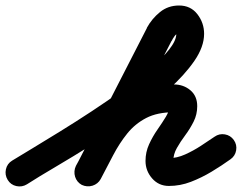

<svg xmlns="http://www.w3.org/2000/svg" viewBox="-69 -615 879 698"><path d="M-41 39Q-52 21 -47.5 0.5Q-43 -20 -25 -31Q3 -48 48.5 -75.5Q94 -103 150 -137.5Q206 -172 264.5 -210.5Q323 -249 378 -288.5Q433 -328 476.5 -365Q520 -402 546 -435Q572 -468 572 -492Q572 -497 575 -495Q576 -494 579.5 -494Q583 -494 582 -494Q573 -494 565.5 -483.5Q558 -473 555 -466Q555 -466 555 -467Q555 -467 555 -467Q490 -341 425.5 -215.5Q361 -90 297 35Q297 35 297 35Q297 35 297 35Q287 54 267.5 60Q248 66 229 57Q210 47 204 27.5Q198 8 207 -11Q272 -137 336.5 -262.5Q401 -388 465 -513Q465 -513 465 -513Q465 -514 465 -514Q483 -547 512.5 -571Q542 -595 582 -595Q624 -595 648.5 -563.5Q673 -532 673 -492Q673 -445 637.5 -393.5Q602 -342 543.5 -289.5Q485 -237 413.5 -187Q342 -137 269.5 -91.5Q197 -46 134 -9Q71 28 29 55Q11 66 -9.5 61.5Q-30 57 -41 39ZM297 36Q287 54 267 60Q247 66 228 57Q210 47 204 27Q198 7 207 -12Q238 -70 269 -123Q300 -176 339 -218Q378 -260 432 -284Q486 -308 563 -308Q598 -308 623 -287Q648 -266 648 -229Q648 -199 635 -173Q622 -147 604.5 -123.5Q587 -100 574 -77Q561 -54 561 -30Q561 -30 561 -31Q561 -31 561 -31Q558 -36 551 -39Q550 -40 547 -40Q544 -40 545 -40Q574 -40 604 -53.5Q634 -67 661.5 -85Q689 -103 711 -118Q728 -130 748.5 -126.5Q769 -123 781 -106Q793 -89 789.5 -68.5Q786 -48 769 -36Q737 -13 700.5 9Q664 31 625 46Q586 61 545 61Q508 61 484 33.5Q460 6 460 -30Q460 -62 473 -90.5Q486 -119 503.5 -144Q521 -169 534 -190.5Q547 -212 547 -229Q547 -231 548 -226.5Q549 -222 550 -220Q554 -212 562 -208Q564 -207 565 -207Q566 -207 563 -207Q503 -207 462.5 -186Q422 -165 393.5 -129.5Q365 -94 342.5 -51Q320 -8 297 36Q297 36 297 36Q297 36 297 36Z"/></svg>

Font: FRB American Cursive Ultra
Style: Bold Italic
Weight: 1000
Italic angle: -25°
Version: Version 2.0;Modular Font Editor K font №1